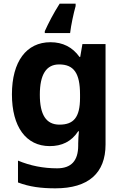

<svg xmlns="http://www.w3.org/2000/svg" viewBox="-20 -786 673 1046"><path d="M392 -753V-766H305C271 -713 244 -660 224 -616V-606H362C367 -649 381 -714 392 -753ZM255 -556C124 -556 45 -451 45 -272C45 -95 122 10 251 10C316 10 369 -14 406 -71H410C408 -52 406 -26 406 -4V7C406 90 368 131 291 131C216 131 145 117 78 89V208C141 232 205 240 282 240C462 240 555 157 555 1V-546H429L417 -476H413C375 -529 322 -556 255 -556ZM302 -435C382 -435 416 -388 416 -271V-253C416 -145 380 -107 304 -107C231 -107 197 -161 197 -270C197 -380 232 -435 302 -435Z"/></svg>

Font: Noto Sans Arabic UI
Style: Bold
Weight: 700
Designer: Monotype Design Team, Nadine Chahine and Nizar Qandah
Foundry: Monotype Imaging Inc.
Version: Version 2.010